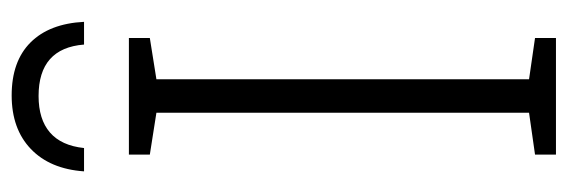

<svg xmlns="http://www.w3.org/2000/svg" viewBox="-334 -616 950 321"><g transform="rotate(-90 140.5 -455.0)"><path d="M43 0V-35L113 -45V-668L43 -679V-714H238V-679L169 -668V-45L238 -35V0ZM265 -789H227Q221 -865 141 -865Q102 -865 80 -846Q58 -827 54 -789H15Q19 -846 52.5 -878Q86 -910 142 -910Q199 -910 230.5 -878.5Q262 -847 265 -789Z"/></g></svg>

Font: Noto Sans UI NarrowLight
Style: Regular
Weight: 300
Width: 4
Designer: Monotype Design Team
Foundry: Monotype Imaging Inc.
Version: Version 1.001